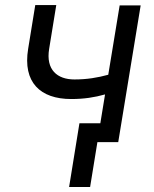

<svg xmlns="http://www.w3.org/2000/svg" viewBox="-20 -567 614 766"><path d="M541.2 -545.5H457.4L411.9 -268.8C369.3 -257.1 326.7 -250 277 -250C208.5 -250 162.3 -288.4 176.1 -372.2L204.5 -546.9H120.7L92.3 -372.2C70.3 -238.6 140.3 -171.9 264.2 -171.9C315.3 -171.9 357.6 -178.6 399.1 -190.3L380.3 -75.3H296.9L255.7 179H339.5L368.6 0H451.7Z"/></svg>

Font: Magic Ui Pro
Style: Italic
Weight: 400
Italic angle: -9.39999°
Designer: Stefan Endress, Andreas Faust
Version: Version 1.000;FEAKit 1.0